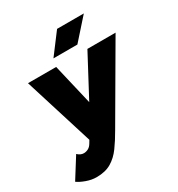

<svg xmlns="http://www.w3.org/2000/svg" viewBox="-220 -835 1094 1181"><g transform="rotate(-30 327.0 -244.0)"><path d="M119 212Q84 212 47 198.5Q10 185 -10 170L81 25Q101 45 125 45Q141 45 156.5 37Q172 29 183 10L267 -130L464 -500H664L362 18Q330 74 298 118Q266 162 224 187Q182 212 119 212ZM198 0 42 -500H242L329 -130L368 0ZM254 -554 364 -700H554L424 -554Z"/></g></svg>

Font: Figtree Black
Style: Italic
Weight: 900
Italic angle: -9.5°
Foundry: Erik Kennedy
Version: Version 2.001;gftools[0.9.30]